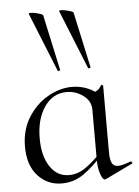

<svg xmlns="http://www.w3.org/2000/svg" viewBox="-53 -773 596 824"><g transform="rotate(-5 245.0 -360.5)"><path d="M36 -161Q36 -233 70 -287Q104 -341 155.5 -370Q207 -399 259 -399Q294 -399 326 -386Q358 -373 378 -350L338 -294Q338 -331 306 -355Q274 -379 234 -379Q175 -379 138.5 -326.5Q102 -274 102 -190Q102 -115 132.5 -69Q163 -23 214 -23Q252 -23 285.5 -46.5Q319 -70 354 -107L362 -100Q318 -50 275.5 -20Q233 10 180 10Q119 10 77.5 -35Q36 -80 36 -161ZM338 -80V-361Q358 -369 367 -375Q376 -381 384 -395Q385 -397 389 -395.5Q393 -394 393 -392V-107Q393 -73 401 -58.5Q409 -44 428 -44Q445 -44 481 -58H483Q487 -58 488.5 -53.5Q490 -49 486 -48L370 8Q368 9 365 9Q356 9 347 -17Q338 -43 338 -80ZM241 -731Q254 -731 273.5 -725.5Q293 -720 294 -716L346 -476Q347 -474 341.5 -472.5Q336 -471 335 -474L233 -727Q232 -731 241 -731ZM110 -731Q123 -731 142.5 -725.5Q162 -720 163 -716L215 -476Q216 -474 210.5 -472.5Q205 -471 204 -474L102 -727Q101 -731 110 -731Z"/></g></svg>

Font: Cormorant Infant
Style: Regular
Weight: 400
Designer: Christian Thalmann (Catharsis Fonts)
Foundry: Catharsis Fonts
Version: Version 4.000